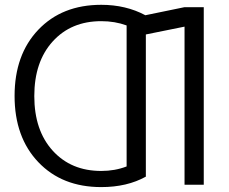

<svg xmlns="http://www.w3.org/2000/svg" viewBox="-20 -760 942 790"><path d="M739.3 -730.5H818.4V0H739.3V-650.4L580.1 -618.2V-33.2Q502.9 9.8 396.5 9.8Q235.4 9.8 137.7 -92.8Q40 -195.3 40 -365.2Q40 -535.2 137.7 -637.7Q235.4 -740.2 396.5 -740.2Q498 -740.2 578.1 -697.3ZM396.5 -56.6Q453.1 -56.6 501 -75.2V-655.3Q453.1 -672.9 396.5 -672.9Q272.5 -672.9 196.8 -589.4Q121.1 -505.9 121.1 -364.7Q121.1 -223.6 196.8 -140.1Q272.5 -56.6 396.5 -56.6Z"/></svg>

Font: Mgen+ 1c regular
Style: Regular
Weight: 400
Designer: [Source Han Sans]
Ryoko NISHIZUKA  (kana & ideographs); Paul D. Hunt (Latin, Greek & Cyrillic); Wenlong ZHANG  (bopomofo
Version: Version 1.059.20150602